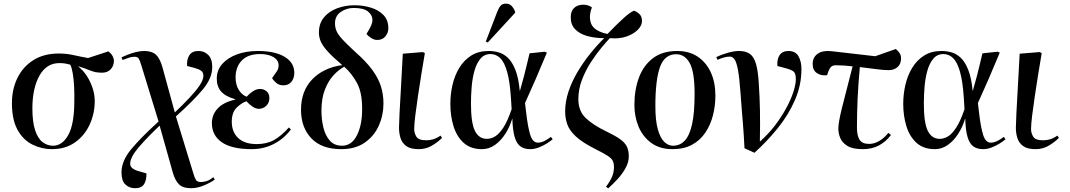

<svg xmlns="http://www.w3.org/2000/svg" viewBox="-20 -811 5916 1062"><path d="M267 14Q211 14 160 -11Q109 -36 77.5 -92Q46 -148 46 -240Q46 -317 76 -379Q106 -441 164 -478Q222 -515 306 -515Q348 -515 388 -506Q428 -497 467 -490L580 -527Q596 -514 603 -500.5Q610 -487 610 -475Q610 -446 591.5 -427Q573 -408 542 -409Q508 -409 480.5 -420.5Q453 -432 414 -444V-442Q438 -424 458.5 -393.5Q479 -363 491.5 -326Q504 -289 504 -252Q504 -183 476 -122Q448 -61 395 -23.5Q342 14 267 14ZM273 -5Q325 -5 358 -65Q391 -125 391 -251Q392 -291 390 -331.5Q388 -372 382.5 -404.5Q377 -437 369 -453Q351 -458 338.5 -460Q326 -462 308 -462Q238 -462 199 -394Q160 -326 159 -214Q159 -136 174.5 -90Q190 -44 216 -24.5Q242 -5 273 -5Z M727 230Q695 230 673.5 209.5Q652 189 652 143Q652 80 704 16.5Q756 -47 857 -139L761 -452Q754 -476 747.5 -486.5Q741 -497 725 -497Q708 -497 693.5 -492Q679 -487 658 -479L652 -494Q665 -500 686.5 -508.5Q708 -517 732 -523Q756 -529 777 -529Q820 -529 842 -509Q864 -489 878 -441L947 -189Q991 -231 1026.5 -268.5Q1062 -306 1083.5 -337.5Q1105 -369 1105 -392Q1105 -410 1093.5 -419Q1082 -428 1057 -435L1015 -446Q1012 -481 1027 -505Q1042 -529 1078 -529Q1110 -529 1132 -507Q1154 -485 1154 -440Q1154 -379 1102 -316.5Q1050 -254 953 -167L1051 153Q1056 171 1063.5 183.5Q1071 196 1092 196Q1105 196 1123 190.5Q1141 185 1160 169L1168 182Q1147 198 1109.5 214Q1072 230 1037 230Q991 230 969.5 208Q948 186 936 144L863 -116Q794 -51 747 4Q700 59 700 95Q700 123 748 136L790 148Q791 185 777 207.5Q763 230 727 230Z M1372 14Q1262 14 1207 -24Q1152 -62 1152 -130Q1152 -177 1184.5 -211.5Q1217 -246 1281 -260V-262Q1226 -278 1202.5 -305.5Q1179 -333 1179 -376Q1179 -423 1209 -457Q1239 -491 1290 -510Q1341 -529 1406 -529Q1500 -529 1554 -497Q1608 -465 1608 -407Q1607 -375 1590.5 -357Q1574 -339 1548 -339Q1524 -339 1508.5 -352Q1493 -365 1485 -379Q1504 -405 1512.5 -418.5Q1521 -432 1521 -450Q1521 -478 1493 -495Q1465 -512 1418 -512Q1353 -512 1318.5 -477.5Q1284 -443 1283 -385Q1283 -342 1300.5 -314Q1318 -286 1344 -276Q1359 -293 1379 -306Q1399 -319 1419 -319Q1439 -319 1454.5 -306Q1470 -293 1470 -269Q1470 -242 1452.5 -225.5Q1435 -209 1411 -209Q1395 -209 1376.5 -221.5Q1358 -234 1343 -251Q1314 -241 1288 -214.5Q1262 -188 1262 -138Q1262 -81 1297.5 -47.5Q1333 -14 1400 -14Q1456 -14 1496.5 -37Q1537 -60 1578 -106L1589 -95Q1550 -43 1494 -14.5Q1438 14 1372 14Z M1868 14Q1759 14 1702 -46Q1645 -106 1645 -204Q1645 -307 1706.5 -371.5Q1768 -436 1873 -451Q1820 -496 1792.5 -526.5Q1765 -557 1754.5 -581Q1744 -605 1744 -631Q1744 -681 1771.5 -714.5Q1799 -748 1844.5 -765Q1890 -782 1942 -782Q1986 -782 2029 -769.5Q2072 -757 2100 -729Q2128 -701 2128 -654Q2128 -630 2112 -610Q2096 -590 2067 -590Q2050 -590 2034 -600Q2018 -610 2007 -623Q2026 -654 2033 -670Q2040 -686 2040 -701Q2040 -727 2016 -747Q1992 -767 1936 -767Q1897 -767 1865 -745Q1833 -723 1833 -682Q1833 -658 1842 -638Q1851 -618 1875.5 -591.5Q1900 -565 1947 -522Q2006 -470 2039.5 -424Q2073 -378 2087 -333.5Q2101 -289 2101 -238Q2101 -174 2075.5 -116.5Q2050 -59 1998 -22.5Q1946 14 1868 14ZM1872 -5Q1925 -5 1954 -62Q1983 -119 1983 -206Q1984 -297 1955 -351Q1926 -405 1884 -442Q1854 -426 1825 -395Q1796 -364 1777 -315Q1758 -266 1758 -199Q1758 -151 1768.5 -106.5Q1779 -62 1804 -33.5Q1829 -5 1872 -5Z M2296 14Q2251 14 2227.5 -3Q2204 -20 2195.5 -47Q2187 -74 2187 -104Q2187 -126 2190 -185.5Q2193 -245 2198 -330Q2203 -415 2208 -514L2319 -523L2330 -517Q2321 -465 2311 -403Q2301 -341 2292 -280.5Q2283 -220 2277 -171.5Q2271 -123 2271 -97Q2271 -75 2283 -55Q2295 -35 2338 -35Q2356 -35 2374.5 -40Q2393 -45 2417 -61L2425 -48Q2397 -21 2365.5 -3.5Q2334 14 2296 14Z M2646 14Q2583 14 2544.5 -21Q2506 -56 2488.5 -113Q2471 -170 2471 -236Q2471 -290 2483 -342Q2495 -394 2521 -436.5Q2547 -479 2587 -504Q2627 -529 2683 -529Q2710 -529 2737.5 -521.5Q2765 -514 2789 -491.5Q2813 -469 2830.5 -425Q2848 -381 2855 -309H2856Q2870 -357 2879 -392.5Q2888 -428 2895 -457Q2902 -486 2909 -516L2993 -525L3005 -520Q2971 -438 2943 -373.5Q2915 -309 2884 -241L2890 -191Q2899 -111 2912.5 -66.5Q2926 -22 2955 -22Q2973 -22 2992 -31.5Q3011 -41 3027 -54L3037 -41Q3026 -31 3005.5 -18Q2985 -5 2960.5 4.5Q2936 14 2913 14Q2880 14 2859 -1Q2838 -16 2827 -52.5Q2816 -89 2814 -154H2813Q2800 -110 2775.5 -71.5Q2751 -33 2718 -9.5Q2685 14 2646 14ZM2673 -43Q2696 -43 2718.5 -56.5Q2741 -70 2764 -105Q2787 -140 2810 -207L2806 -271Q2800 -361 2785 -414Q2770 -467 2747 -489.5Q2724 -512 2693 -512Q2659 -512 2637.5 -486.5Q2616 -461 2604.5 -420Q2593 -379 2589 -331.5Q2585 -284 2585 -239Q2585 -131 2607 -87Q2629 -43 2673 -43ZM2678 -576 2667 -581 2730 -745Q2739 -768 2749 -779.5Q2759 -791 2778 -791Q2797 -791 2809 -779Q2821 -767 2829 -747V-740Z M3344 231 3332 222Q3356 190 3366 165Q3376 140 3376 113Q3376 92 3369 78Q3362 64 3340 50Q3318 36 3276 15Q3202 -22 3165.5 -56Q3129 -90 3117.5 -124Q3106 -158 3106 -195Q3106 -249 3124.5 -304.5Q3143 -360 3174.5 -413Q3206 -466 3244.5 -514Q3283 -562 3322 -600Q3270 -600 3227.5 -612Q3185 -624 3160.5 -650Q3136 -676 3137 -717Q3137 -750 3156 -767.5Q3175 -785 3206 -785Q3234 -785 3254 -770Q3243 -742 3243 -716Q3243 -679 3266 -656.5Q3289 -634 3340 -623Q3392 -677 3429 -710.5Q3466 -744 3487 -752Q3505 -745 3518 -732Q3531 -719 3531 -694Q3531 -670 3508 -646.5Q3485 -623 3445 -609Q3405 -595 3353 -600Q3336 -582 3307.5 -548Q3279 -514 3249 -468Q3219 -422 3199 -369.5Q3179 -317 3179 -262Q3179 -197 3220 -158Q3261 -119 3332 -85Q3380 -62 3407.5 -43Q3435 -24 3446.5 -2Q3458 20 3458 54Q3458 86 3440.5 118Q3423 150 3396.5 179Q3370 208 3344 231Z M3700 14Q3630 14 3583 -20Q3536 -54 3512.5 -109.5Q3489 -165 3489 -231Q3489 -314 3514 -381.5Q3539 -449 3591.5 -489Q3644 -529 3726 -529Q3793 -529 3840 -497Q3887 -465 3912 -410Q3937 -355 3937 -283Q3937 -226 3923.5 -173Q3910 -120 3881.5 -77.5Q3853 -35 3808 -10.5Q3763 14 3700 14ZM3702 -5Q3741 -5 3767.5 -33Q3794 -61 3808 -123.5Q3822 -186 3822 -292Q3822 -413 3795 -462Q3768 -511 3720 -511Q3656 -511 3630.5 -440Q3605 -369 3605 -225Q3605 -144 3618.5 -96Q3632 -48 3654 -26.5Q3676 -5 3702 -5Z M4153 34 4098 9Q4096 -31 4094 -62Q4092 -93 4089.5 -125Q4087 -157 4083.5 -197.5Q4080 -238 4076 -296Q4070 -380 4062 -423.5Q4054 -467 4043 -482.5Q4032 -498 4017 -498Q4001 -498 3982 -492.5Q3963 -487 3949 -480L3942 -495Q3970 -509 4005.5 -519Q4041 -529 4067 -529Q4105 -529 4127.5 -513Q4150 -497 4161.5 -458Q4173 -419 4177 -350Q4182 -277 4183.5 -201.5Q4185 -126 4183 -28Q4230 -69 4266.5 -117Q4303 -165 4329 -213Q4355 -261 4368.5 -303Q4382 -345 4382 -374Q4382 -406 4368.5 -416Q4355 -426 4328 -433L4280 -446Q4277 -484 4292.5 -506.5Q4308 -529 4341 -529Q4380 -529 4396.5 -500Q4413 -471 4413 -429Q4413 -340 4377 -257.5Q4341 -175 4282 -102Q4223 -29 4153 34Z M4752 14Q4696 14 4667 -4Q4638 -22 4627.5 -48Q4617 -74 4617 -99Q4617 -133 4637 -214Q4657 -295 4696 -444Q4648 -450 4604 -450Q4589 -450 4579.5 -443.5Q4570 -437 4560 -411L4555 -395Q4521 -391 4498 -407Q4475 -423 4475 -457Q4475 -494 4502.5 -513.5Q4530 -533 4578 -528L4821 -500L4935 -540Q4946 -531 4955 -518.5Q4964 -506 4964 -488Q4964 -457 4944.5 -440Q4925 -423 4896 -423Q4869 -423 4827 -428.5Q4785 -434 4736 -440Q4727 -342 4723.5 -261.5Q4720 -181 4720 -104Q4720 -61 4734.5 -38Q4749 -15 4787 -15Q4843 -15 4894 -76L4908 -64Q4881 -28 4842.5 -7Q4804 14 4752 14Z M5151 14Q5088 14 5049.5 -21Q5011 -56 4993.5 -113Q4976 -170 4976 -236Q4976 -290 4988 -342Q5000 -394 5026 -436.5Q5052 -479 5092 -504Q5132 -529 5188 -529Q5215 -529 5242.5 -521.5Q5270 -514 5294 -491.5Q5318 -469 5335.5 -425Q5353 -381 5360 -309H5361Q5375 -357 5384 -392.5Q5393 -428 5400 -457Q5407 -486 5414 -516L5498 -525L5510 -520Q5476 -438 5448 -373.5Q5420 -309 5389 -241L5395 -191Q5404 -111 5417.5 -66.5Q5431 -22 5460 -22Q5478 -22 5497 -31.5Q5516 -41 5532 -54L5542 -41Q5531 -31 5510.5 -18Q5490 -5 5465.5 4.5Q5441 14 5418 14Q5385 14 5364 -1Q5343 -16 5332 -52.5Q5321 -89 5319 -154H5318Q5305 -110 5280.5 -71.5Q5256 -33 5223 -9.5Q5190 14 5151 14ZM5178 -43Q5201 -43 5223.5 -56.5Q5246 -70 5269 -105Q5292 -140 5315 -207L5311 -271Q5305 -361 5290 -414Q5275 -467 5252 -489.5Q5229 -512 5198 -512Q5164 -512 5142.5 -486.5Q5121 -461 5109.5 -420Q5098 -379 5094 -331.5Q5090 -284 5090 -239Q5090 -131 5112 -87Q5134 -43 5178 -43Z M5708 14Q5663 14 5639.5 -3Q5616 -20 5607.5 -47Q5599 -74 5599 -104Q5599 -126 5602 -185.5Q5605 -245 5610 -330Q5615 -415 5620 -514L5731 -523L5742 -517Q5733 -465 5723 -403Q5713 -341 5704 -280.5Q5695 -220 5689 -171.5Q5683 -123 5683 -97Q5683 -75 5695 -55Q5707 -35 5750 -35Q5768 -35 5786.5 -40Q5805 -45 5829 -61L5837 -48Q5809 -21 5777.5 -3.5Q5746 14 5708 14Z"/></svg>

Font: Literata 72pt Medium
Style: Italic
Weight: 500
Italic angle: -2°
Designer: Latin by Veronika Burian and Jose Scaglione. Greek by Irene Vlachou. Cyrillic by Vera Evstafieva
Foundry: TypeTogether
Version: Version 3.002